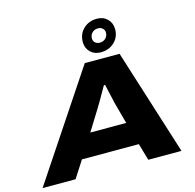

<svg xmlns="http://www.w3.org/2000/svg" viewBox="-159 -1070 1221 1203"><g transform="rotate(-15 451.0 -468.5)"><path d="M543 -727.1Q502.4 -727.1 476.3 -752.9Q450.2 -778.8 450.2 -817.9Q450.2 -870.1 485.1 -903.6Q520 -937 573.2 -937Q614.3 -937 640.6 -910.6Q667 -884.3 667 -844.2Q667 -793.5 631.8 -760.3Q596.7 -727.1 543 -727.1ZM551.8 -787.1Q575.7 -787.1 590.8 -801.8Q606 -816.4 606 -838.9Q606 -855 594.2 -866Q582.5 -877 564 -877Q541 -877 526.1 -862.3Q511.2 -847.7 511.2 -825.2Q511.2 -808.6 522.9 -797.9Q534.7 -787.1 551.8 -787.1ZM-29.8 0 428.2 -688H653.8L871.1 0H655.8L624 -109.9H254.9L184.1 0ZM349.1 -258.8H582L543.9 -398.9Q542.5 -404.3 516.1 -522.9H507.8Q456.5 -432.1 436 -398.9Z"/></g></svg>

Font: Archivo Expanded ExtraBold
Style: Italic
Weight: 800
Width: 7
Italic angle: -10°
Designer: Hector Gatti
Foundry: Omnibus-Type
Version: Version 2.001